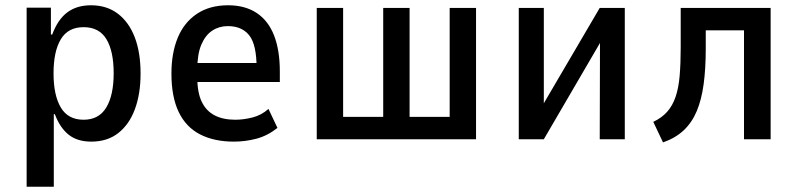

<svg xmlns="http://www.w3.org/2000/svg" viewBox="-20 -528 3023 728"><path d="M81 180V-499H173V-397H178Q199 -454 235 -481Q271 -508 325 -508Q385 -508 427 -476Q469 -444 491 -386.5Q513 -329 513 -249Q513 -172 491.5 -114Q470 -56 428.5 -23.5Q387 9 326 9Q273 9 240 -17.5Q207 -44 188 -95H184V180ZM297 -74Q355 -74 383 -120.5Q411 -167 411 -250Q411 -334 383.5 -379.5Q356 -425 297 -425Q238 -425 210.5 -379Q183 -333 183 -250Q183 -167 210.5 -120.5Q238 -74 297 -74Z M867 9Q792 9 738.5 -18.5Q685 -46 657.5 -103.5Q630 -161 630 -249Q630 -327 654 -385Q678 -443 726.5 -475.5Q775 -508 845 -508Q909 -508 953 -479Q997 -450 1019 -394Q1041 -338 1041 -257V-217H710V-289H969L953 -269Q953 -359 925 -394Q897 -429 844 -429Q811 -429 785 -412Q759 -395 743.5 -359Q728 -323 728 -263V-236Q728 -177 745 -142Q762 -107 794 -90.5Q826 -74 872 -74Q903 -74 937 -82.5Q971 -91 998 -115L1032 -43Q994 -13 952 -2Q910 9 867 9Z M1181 0V-498H1281V-85H1433V-498H1533V-85H1685V-498H1785V0Z M1947 0V-498H2042V-116H2030L2254 -498H2349V0H2254L2255 -384H2266L2042 0Z M2494 12 2457 -66Q2489 -81 2509.5 -104Q2530 -127 2541.5 -160.5Q2553 -194 2557 -240.5Q2561 -287 2561 -348V-498H2902V0H2801V-413H2656V-345Q2656 -268 2648 -209Q2640 -150 2622 -107Q2604 -64 2573 -34.5Q2542 -5 2494 12Z"/></svg>

Font: Nunito Sans 7pt Condensed SemiBold
Style: Regular
Weight: 600
Width: 3
Designer: Vernon Adams
Foundry: Vernon Adams
Version: Version 3.101;gftools[0.9.27]